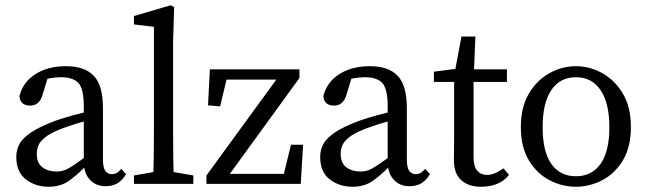

<svg xmlns="http://www.w3.org/2000/svg" viewBox="-20 -700 2465 731"><path d="M165 11Q115 11 78.5 -17Q42 -45 42 -103Q42 -129 54 -151.5Q66 -174 98.5 -196Q131 -218 193 -241Q222 -251 261.5 -262Q301 -273 335 -279V-246Q304 -240 268.5 -228.5Q233 -217 212 -209Q171 -193 151 -176.5Q131 -160 125.5 -144.5Q120 -129 120 -115Q120 -79 141.5 -63Q163 -47 195 -47Q211 -47 225.5 -52Q240 -57 262 -72Q284 -87 322 -115L334 -69H308Q267 -27 237 -8Q207 11 165 11ZM382 9Q345 9 322 -16Q299 -41 299 -84V-294Q299 -362 278.5 -384Q258 -406 212 -406Q196 -406 175.5 -403Q155 -400 129 -390L166 -418L142 -339Q130 -298 95 -298Q57 -298 54 -334Q67 -387 114.5 -417.5Q162 -448 231 -448Q302 -448 337 -411.5Q372 -375 372 -288V-93Q372 -62 381 -49.5Q390 -37 406 -37Q418 -37 426.5 -43Q435 -49 442 -57L460 -37Q444 -11 425 -1Q406 9 382 9Z M490 0V-32L593 -50H612L716 -32V0ZM563 0Q566 -96 566 -193V-598L490 -607V-639L630 -680L643 -673L639 -542V-193Q639 -96 642 0Z M766 0V-32L1048 -419L1059 -397H815L849 -424L818 -295L772 -299L779 -436H1120V-403L839 -16L828 -38H1088L1054 -11L1088 -149H1134L1125 0Z M1322 11Q1272 11 1235.5 -17Q1199 -45 1199 -103Q1199 -129 1211 -151.5Q1223 -174 1255.5 -196Q1288 -218 1350 -241Q1379 -251 1418.5 -262Q1458 -273 1492 -279V-246Q1461 -240 1425.5 -228.5Q1390 -217 1369 -209Q1328 -193 1308 -176.5Q1288 -160 1282.5 -144.5Q1277 -129 1277 -115Q1277 -79 1298.5 -63Q1320 -47 1352 -47Q1368 -47 1382.5 -52Q1397 -57 1419 -72Q1441 -87 1479 -115L1491 -69H1465Q1424 -27 1394 -8Q1364 11 1322 11ZM1539 9Q1502 9 1479 -16Q1456 -41 1456 -84V-294Q1456 -362 1435.5 -384Q1415 -406 1369 -406Q1353 -406 1332.5 -403Q1312 -400 1286 -390L1323 -418L1299 -339Q1287 -298 1252 -298Q1214 -298 1211 -334Q1224 -387 1271.5 -417.5Q1319 -448 1388 -448Q1459 -448 1494 -411.5Q1529 -375 1529 -288V-93Q1529 -62 1538 -49.5Q1547 -37 1563 -37Q1575 -37 1583.5 -43Q1592 -49 1599 -57L1617 -37Q1601 -11 1582 -1Q1563 9 1539 9Z M1811 11Q1764 11 1736 -14Q1708 -39 1708 -92Q1708 -109 1708.5 -125.5Q1709 -142 1709 -169V-388H1632V-427L1746 -442L1709 -412L1737 -561H1790L1784 -418L1783 -400V-102Q1783 -66 1797 -50Q1811 -34 1834 -34Q1862 -34 1897 -59L1918 -34Q1882 11 1811 11ZM1746 -388V-436H1910V-388Z M2173 11Q2120 11 2072 -14Q2024 -39 1993.5 -89.5Q1963 -140 1963 -216Q1963 -292 1993.5 -343.5Q2024 -395 2072 -421.5Q2120 -448 2173 -448Q2225 -448 2273 -421.5Q2321 -395 2351.5 -343.5Q2382 -292 2382 -216Q2382 -140 2351.5 -89.5Q2321 -39 2273 -14Q2225 11 2173 11ZM2173 -29Q2233 -29 2266.5 -76Q2300 -123 2300 -216Q2300 -308 2266.5 -357Q2233 -406 2173 -406Q2112 -406 2079 -357Q2046 -308 2046 -216Q2046 -123 2079 -76Q2112 -29 2173 -29Z"/></svg>

Font: Lisu Bosa ExtraLight
Style: Regular
Weight: 200
Designer: David Morse, Annie Olsen, Victor Gaultney, Frank Grießhammer (Latin)
Foundry: SIL International
Version: Version 2.000